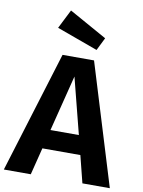

<svg xmlns="http://www.w3.org/2000/svg" viewBox="-117 -1093 867 1165"><g transform="rotate(10 316.5 -510.5)"><path d="M224 -1021 165 -904 418 -812 457 -891ZM474 0H643L414 -747H220L-10 0H156L198 -167H432ZM227 -285 314 -630 402 -285Z"/></g></svg>

Font: Glow Sans TC Normal
Style: Bold
Weight: 700
Designer: Ryoko NISHIZUKA (kana, bopomofo & ideographs); Paul D. Hunt (Latin, Greek & Cyrillic); Sandoll Communications, Soo-young
Version: Version 0.93